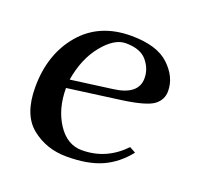

<svg xmlns="http://www.w3.org/2000/svg" viewBox="-90 -546 669 651"><g transform="rotate(20 245.0 -220.0)"><path d="M460 -316Q460 -285 434.5 -265.5Q409 -246 324 -234L131 -208Q131 -133 165.5 -80.5Q200 -28 253 -28Q341 -28 404 -94L426 -82Q389 -35 339 -12.5Q289 10 212 10Q139 10 85.5 -33Q32 -76 32 -175Q32 -294 98 -372Q164 -450 279 -450Q372 -450 416 -408.5Q460 -367 460 -316ZM133 -239 282 -259Q370 -270 370 -330Q370 -364 346.5 -392Q323 -420 270 -420Q229 -420 187.5 -369Q146 -318 133 -239Z"/></g></svg>

Font: Judson
Style: Italic
Weight: 400
Italic angle: -9.5°
Version: Version 20110429